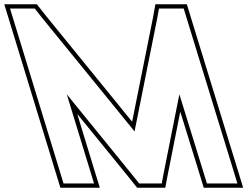

<svg xmlns="http://www.w3.org/2000/svg" viewBox="-225 -810 1160 900"><path d="M194.4 -20 215.8 50H72.8L51.4 -20L-156.5 -700L-177.9 -770H-61.9L-29 -728L405.7 -194L512.7 -728L520.1 -770H636.1L657.5 -700L866.4 -20L887.8 50H744.8L723.4 -20L615.8 -368L541 8L533.2 50H427.4L393.8 8L88 -368ZM242.8 70 137 -276 378.3 20.6 417.8 70H549.8L560.7 11.8L620 -286.6L704.3 -14.2L730 70H914.8L885.5 -25.9L676.6 -705.8L650.9 -790H503.3L493 -731.7L394.4 -239.5L-13.3 -740.5L-52.2 -790H-204.9L58 70Z"/></svg>

Font: Nordica Plus
Style: NordicaClassicRgExtOpOblOl
Weight: 500
Version: Version 1.01